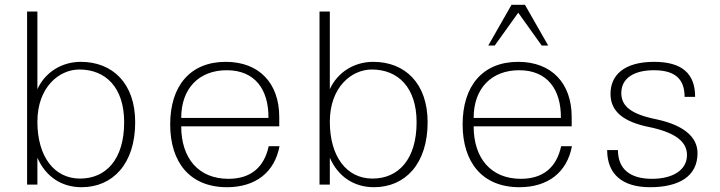

<svg xmlns="http://www.w3.org/2000/svg" viewBox="-20 -770 3003 801"><path d="M136 -262C136 -407 227 -480 311 -480C421 -480 498 -405 498 -260C498 -105 422 -25 314 -25C206 -25 136 -117 136 -262ZM136 -112C170 -34 236 11 320 11C451 11 544 -87 544 -260C544 -423 449 -512 317 -512C239 -512 169 -470 136 -398V-722H93V0H136Z M690 -251C690 -93 772 11 927 11C1047 11 1126 -52 1146 -160H1101C1082 -72 1026 -24 933 -24C808 -24 736 -110 736 -243H1145V-282C1145 -423 1061 -512 922 -512C773 -512 690 -411 690 -251ZM736 -278C736 -402 811 -477 926 -477C1045 -477 1101 -395 1100 -278Z M1356 -262C1356 -407 1447 -480 1531 -480C1641 -480 1718 -405 1718 -260C1718 -105 1642 -25 1534 -25C1426 -25 1356 -117 1356 -262ZM1356 -112C1390 -34 1456 11 1540 11C1671 11 1764 -87 1764 -260C1764 -423 1669 -512 1537 -512C1459 -512 1389 -470 1356 -398V-722H1313V0H1356Z M1910 -251C1910 -93 1992 11 2147 11C2267 11 2346 -52 2366 -160H2321C2302 -72 2246 -24 2153 -24C2028 -24 1956 -110 1956 -243H2365V-282C2365 -423 2281 -512 2142 -512C1993 -512 1910 -411 1910 -251ZM1956 -278C1956 -402 2031 -477 2146 -477C2265 -477 2321 -395 2320 -278ZM2017 -580H2044L2142 -717L2240 -580H2267L2170 -750H2114Z M2513 -144C2513 -41 2579 11 2692 11C2812 11 2890 -34 2890 -131C2890 -201 2828 -248 2724 -271L2697 -277C2604 -299 2572 -333 2572 -382C2572 -443 2624 -477 2708 -477C2799 -477 2836 -438 2836 -366H2880C2880 -464 2824 -512 2709 -512C2582 -512 2527 -455 2527 -379C2527 -318 2562 -269 2674 -243L2702 -237C2800 -214 2846 -178 2846 -123C2846 -60 2786 -24 2700 -24C2607 -24 2558 -66 2558 -144Z"/></svg>

Font: Perun ExtraLight
Style: Regular
Weight: 200
Foundry: Copyright (c) Stefan Peev, Context Ltd, 2016
Version: Version 1.089